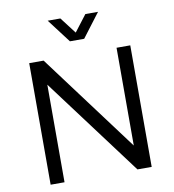

<svg xmlns="http://www.w3.org/2000/svg" viewBox="-97 -1004 989 1089"><g transform="rotate(-10 397.5 -459.5)"><path d="M106 0V-700H189L609 -137V-700H688V0H606L186 -562V0ZM251 -919H324L396 -825L468 -919H541L437 -782H355Z"/></g></svg>

Font: Trueno
Style: Lt
Weight: 300
Designer: Julieta Ulanovsky
Foundry: Julieta Ulanovsky
Version: Version 3.001b